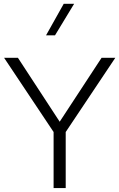

<svg xmlns="http://www.w3.org/2000/svg" viewBox="-20 -963 611 983"><path d="M285.6 -339.8 71.8 -667H1L254.4 -287.1V0H316.4V-287.1L570.3 -667H500ZM215.8 -782.2H261.7L359.4 -943.4H306.2Z"/></svg>

Font: Estedad Light
Style: Regular
Weight: 300
Designer: Amin Abedi
Version: Version 7.3